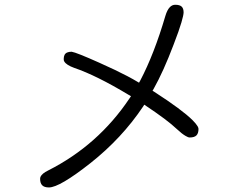

<svg xmlns="http://www.w3.org/2000/svg" viewBox="-20 -760 1040 818"><path d="M253.9 -498Q262.7 -482.9 296.4 -470.7Q390.1 -439 528.8 -355.5L538.1 -350.1L531.7 -340.8Q398.4 -141.6 185.1 -33.7Q159.2 -21 152.8 -7.3Q150.9 -2.9 150.9 2Q150.9 20.5 159.9 29.5Q168.9 38.6 188.5 38.6Q233.9 38.6 365.7 -65.4Q499 -170.9 589.4 -305.7L594.7 -314Q647.5 -278.8 679.9 -254.4Q712.4 -230 733.9 -209.7Q755.4 -189.5 771 -180.7Q781.7 -174.3 788.1 -174.3Q808.1 -174.3 816.9 -183.1Q825.7 -191.9 825.7 -210.9Q825.7 -215.3 821.8 -222.2Q815.4 -232.9 800.8 -247.6Q756.3 -292 638.2 -368.2L629.9 -373.5L634.8 -381.8Q676.3 -455.6 719.2 -568.8Q743.7 -632.3 752.9 -664.3Q762.2 -696.3 762.2 -707Q762.2 -723.6 754.4 -731.4Q746.1 -739.7 726.6 -739.7Q713.9 -739.7 704.1 -730Q692.4 -718.3 684.6 -692.4Q636.7 -529.3 577.6 -417L572.3 -407.7Q545.4 -423.8 522 -436Q474.6 -460.9 403.3 -492.7Q305.2 -536.6 285.2 -539.6Q261.7 -539.6 254.9 -525.9Q253.4 -522.9 252.4 -518.3Q251.5 -513.7 251.5 -509.8Q251.5 -505.9 251.7 -504.4Q252 -502.9 252.4 -501.2Q252.9 -499.5 253.9 -498Z"/></svg>

Font: YuPearl-ExtraLight
Style: ExtraLight
Weight: 200
Designer: Max Yao
Foundry: Max-Everyday
Version: Version 1.011; ttfautohint (v1.8.3)